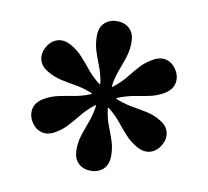

<svg xmlns="http://www.w3.org/2000/svg" viewBox="-67 -873 769 709"><g transform="rotate(10 317.5 -518.5)"><path d="M73.5 -379Q59.5 -403.5 65.2 -428Q71 -452.5 99.5 -469Q124 -483 150.5 -488.8Q177 -494.5 204.5 -498.8Q232 -503 260.5 -513.5Q271 -517.5 271.5 -519Q272 -520.5 261 -524.5Q232.5 -535 205 -539.5Q177.5 -544 151.2 -549.8Q125 -555.5 100 -570Q71.5 -586 65.8 -610.5Q60 -635 74.5 -659.5Q88.5 -684 112.5 -691.2Q136.5 -698.5 165 -682.5Q190 -668 208 -648.2Q226 -628.5 243.2 -607Q260.5 -585.5 283.5 -566Q291 -560 294 -558.2Q297 -556.5 294.5 -570.5Q289 -600.5 279 -625.8Q269 -651 260.8 -676.5Q252.5 -702 252.5 -732Q252.5 -764.5 270.8 -781.8Q289 -799 317.5 -799Q346 -799 364.2 -781.8Q382.5 -764.5 382.5 -732Q382.5 -702 374.5 -676.5Q366.5 -651 356.5 -625.8Q346.5 -600.5 341 -570.5Q338.5 -554.5 342.2 -557.2Q346 -560 354 -566.5Q376.5 -586 393.2 -607Q410 -628 427.5 -647.2Q445 -666.5 470 -680.5Q498 -697 522 -689.8Q546 -682.5 560.5 -658Q574.5 -633.5 568.8 -609Q563 -584.5 535 -568Q510.5 -554 485 -548.5Q459.5 -543 432.2 -538.8Q405 -534.5 376.5 -524Q365.5 -520 363.2 -518.2Q361 -516.5 374 -512Q403 -501.5 430.2 -497Q457.5 -492.5 483.5 -487Q509.5 -481.5 534 -467Q562.5 -451 568.2 -426.5Q574 -402 559.5 -377.5Q545.5 -353 521.5 -345.8Q497.5 -338.5 469 -354.5Q443.5 -369.5 425.5 -389.2Q407.5 -409 390.2 -430.5Q373 -452 350 -471.5Q342.5 -478 340 -478.8Q337.5 -479.5 340 -466Q345 -435.5 355 -410.2Q365 -385 373.2 -360Q381.5 -335 381.5 -305Q381.5 -272.5 363.2 -255.2Q345 -238 316.5 -238Q288 -238 269.8 -255.2Q251.5 -272.5 251.5 -305Q251.5 -335.5 259.8 -361Q268 -386.5 277.8 -412Q287.5 -437.5 293 -468Q295.5 -481.5 292.8 -480Q290 -478.5 282.5 -472.5Q259.5 -453 242.2 -431.8Q225 -410.5 207.2 -390.8Q189.5 -371 164.5 -356.5Q136 -340 112 -347.2Q88 -354.5 73.5 -379Z"/></g></svg>

Font: Besley* Narrow Semi
Style: Regular
Weight: 600
Width: 4
Designer: Owen Earl
Foundry: indestructible type*
Version: Version 3.000; ttfautohint (v1.8.3)